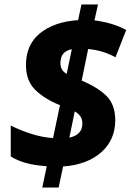

<svg xmlns="http://www.w3.org/2000/svg" viewBox="-20 -780 584 858"><path d="M169 58 189 -37Q134 -41 95 -52Q56 -63 28 -81V-219Q72 -197 121 -181.5Q170 -166 217 -163L248 -310Q180 -337 138 -378Q96 -419 96 -489Q96 -581 159.5 -632Q223 -683 329 -690L344 -760H418L402 -689Q440 -684 475 -674Q510 -664 544 -646L496 -524Q440 -555 374 -561L345 -420Q420 -388 457.5 -349.5Q495 -311 495 -243Q495 -155 432.5 -99.5Q370 -44 262 -36L242 58ZM278 -450 301 -560Q250 -551 250 -498Q250 -465 278 -450ZM290 -165Q348 -177 348 -228Q348 -248 338.5 -261Q329 -274 314 -282Z"/></svg>

Font: Noto Sans Disp ExtBd
Style: Italic
Weight: 800
Italic angle: -12°
Designer: Monotype Design Team
Foundry: Monotype Imaging Inc.
Version: Version 2.000;GOOG;noto-source:20170915:90ef993387c0